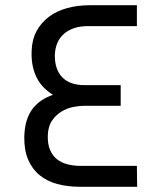

<svg xmlns="http://www.w3.org/2000/svg" viewBox="-20 -715 602 735"><path d="M505 0H286Q239 0 199.5 -10.5Q160 -21 131.5 -44.5Q103 -68 87.5 -104.5Q72 -141 73 -193Q74 -228 82.5 -254.5Q91 -281 105.5 -299.5Q120 -318 139.5 -331Q159 -344 183 -352Q165 -363 149.5 -378Q134 -393 123 -413Q112 -433 106 -459Q100 -485 101 -518Q102 -562 119.5 -595Q137 -628 167 -650.5Q197 -673 237 -684Q277 -695 324 -695H504V-615H317Q259 -615 225.5 -586Q192 -557 190 -505Q189 -450 218 -419.5Q247 -389 305 -389H442V-310H302Q284 -310 260.5 -305.5Q237 -301 215.5 -288Q194 -275 179 -253Q164 -231 163 -196Q162 -164 171.5 -141.5Q181 -119 198 -105.5Q215 -92 238.5 -86Q262 -80 290 -80H504Z"/></svg>

Font: Panefresco 500wt
Style: Regular
Weight: 700
Foundry: Campivisivi & Chank Co
Version: Version 1.001